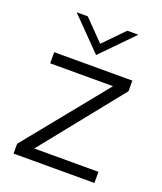

<svg xmlns="http://www.w3.org/2000/svg" viewBox="-131 -782 731 867"><g transform="rotate(20 235.0 -348.5)"><path d="M426 0H37.5V-47L355.5 -439.5H53.5V-493H429V-442L117.5 -53.5H426ZM235.5 -545.5 87 -697H140.5L235.5 -599.5L330.5 -697H383.5Z"/></g></svg>

Font: Acari Sans Neue
Style: Regular
Weight: 400
Designer: Alfredo Marco Pradil (font), Cristiano Sobral (main changes)
Foundry: Hanken Design Co. (font), Cristiano Sobral (main changes)
Version: Version 2.459;March 19, 2022;FontCreator 14.0.0.2808 64-bit;